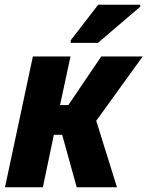

<svg xmlns="http://www.w3.org/2000/svg" viewBox="-20 -786 619 806"><path d="M277 -617V-606H391L569 -758V-766H392ZM1 0H160L206 -220H241L302 0H471L384 -279L579 -549H405L267 -345H232L276 -549H118Z"/></svg>

Font: Noto Sans SemiCondensed ExtraBold
Style: Italic
Weight: 800
Width: 4
Italic angle: -12°
Designer: Monotype Design Team
Foundry: Monotype Imaging Inc.
Version: Version 2.013